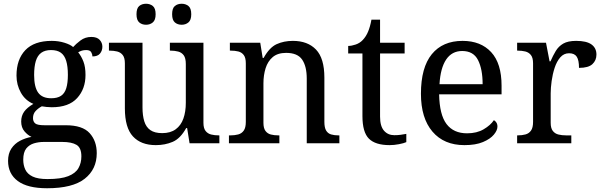

<svg xmlns="http://www.w3.org/2000/svg" viewBox="-20 -764 3216 1024"><path d="M231 240Q127 240 75 201.5Q23 163 23 94Q23 55 40.5 28.5Q58 2 86.5 -13Q115 -28 148 -34Q128 -43 110.5 -63.5Q93 -84 93 -116Q93 -146 108.5 -168Q124 -190 158 -210Q115 -228 91.5 -269.5Q68 -311 68 -361Q68 -447 115 -496.5Q162 -546 256 -546Q292 -546 324 -536Q356 -526 370 -513Q384 -529 409 -548Q434 -567 467 -567Q497 -567 511.5 -551.5Q526 -536 526 -515Q526 -494 513.5 -478.5Q501 -463 473 -463Q473 -474 466.5 -485.5Q460 -497 440 -497Q427 -497 417 -494Q407 -491 397 -485Q414 -464 425 -435.5Q436 -407 436 -364Q436 -290 391.5 -241Q347 -192 256 -192Q244 -192 228.5 -193.5Q213 -195 203 -197Q184 -187 170 -172Q156 -157 156 -134Q156 -116 167.5 -106Q179 -96 218 -96H331Q420 -96 458 -54Q496 -12 496 53Q496 139 431.5 189.5Q367 240 231 240ZM233 191Q305 191 344 175.5Q383 160 398.5 132.5Q414 105 414 70Q414 24 388 8.5Q362 -7 312 -7H214Q186 -7 161 0.5Q136 8 120 28Q104 48 104 88Q104 117 115 140.5Q126 164 154 177.5Q182 191 233 191ZM253 -240Q286 -240 305.5 -253Q325 -266 333.5 -294Q342 -322 342 -365Q342 -410 333 -439.5Q324 -469 304.5 -483Q285 -497 252 -497Q220 -497 200 -482.5Q180 -468 171 -438.5Q162 -409 162 -364Q162 -300 183.5 -270Q205 -240 253 -240Z M811 10Q732 10 689 -36.5Q646 -83 646 -186V-426Q646 -456 634.5 -470.5Q623 -485 604.5 -489.5Q586 -494 564 -494H561V-536H740V-191Q740 -148 749.5 -117Q759 -86 782 -70Q805 -54 845 -54Q889 -54 917 -74.5Q945 -95 958 -131.5Q971 -168 971 -216V-422Q971 -454 960 -469Q949 -484 930.5 -489Q912 -494 889 -494H886V-536H1065V-109Q1065 -80 1076.5 -65.5Q1088 -51 1106.5 -46.5Q1125 -42 1147 -42H1150V0H991L978 -81H973Q942 -25 901 -7.5Q860 10 811 10ZM949 -632Q927 -632 912.5 -644.5Q898 -657 898 -688Q898 -720 912.5 -732Q927 -744 949 -744Q970 -744 985 -732Q1000 -720 1000 -688Q1000 -657 985 -644.5Q970 -632 949 -632ZM759 -632Q737 -632 722.5 -644.5Q708 -657 708 -688Q708 -720 722.5 -732Q737 -744 759 -744Q780 -744 795 -732Q810 -720 810 -688Q810 -657 795 -644.5Q780 -632 759 -632Z M1201 0V-42H1209Q1232 -42 1250.5 -47Q1269 -52 1280 -67.5Q1291 -83 1291 -114V-426Q1291 -456 1280 -470.5Q1269 -485 1251 -489.5Q1233 -494 1211 -494H1206V-536H1368L1381 -455H1386Q1417 -511 1455.5 -528.5Q1494 -546 1542 -546Q1621 -546 1665.5 -499.5Q1710 -453 1710 -350V-114Q1710 -83 1719.5 -67.5Q1729 -52 1746 -47Q1763 -42 1785 -42H1790V0H1616V-345Q1616 -410 1591.5 -446Q1567 -482 1506 -482Q1461 -482 1434.5 -459.5Q1408 -437 1396.5 -400Q1385 -363 1385 -320V-109Q1385 -80 1396 -65.5Q1407 -51 1425 -46.5Q1443 -42 1465 -42H1470V0Z M2058 10Q1982 10 1947.5 -24.5Q1913 -59 1913 -145V-479H1837V-519Q1855 -519 1877 -526.5Q1899 -534 1915 -551Q1932 -569 1943 -595Q1954 -621 1961 -659H2007V-536H2138V-479H2007V-142Q2007 -91 2028 -67Q2049 -43 2083 -43Q2101 -43 2116 -45Q2131 -47 2147 -50V-6Q2134 0 2108 5Q2082 10 2058 10Z M2457 10Q2348 10 2286.5 -62Q2225 -134 2225 -264Q2225 -404 2283 -475Q2341 -546 2447 -546Q2544 -546 2599.5 -486Q2655 -426 2655 -307V-261H2322Q2324 -152 2361.5 -102.5Q2399 -53 2471 -53Q2523 -53 2559.5 -74.5Q2596 -96 2614 -123Q2621 -120 2627 -111Q2633 -102 2633 -89Q2633 -69 2614 -46Q2595 -23 2556 -6.5Q2517 10 2457 10ZM2554 -315Q2554 -395 2529.5 -443.5Q2505 -492 2445 -492Q2390 -492 2359.5 -446.5Q2329 -401 2324 -315Z M2738 0V-42H2741Q2764 -42 2782.5 -47Q2801 -52 2812 -67.5Q2823 -83 2823 -114V-426Q2823 -456 2811.5 -470.5Q2800 -485 2781.5 -489.5Q2763 -494 2741 -494H2738V-536H2892L2911 -437H2916Q2929 -467 2944 -492Q2959 -517 2984 -531.5Q3009 -546 3053 -546Q3108 -546 3134.5 -527Q3161 -508 3161 -473Q3161 -442 3139.5 -422Q3118 -402 3068 -402Q3068 -443 3056 -461.5Q3044 -480 3015 -480Q2987 -480 2968 -458Q2949 -436 2938 -402Q2927 -368 2922 -331.5Q2917 -295 2917 -266V-109Q2917 -80 2928.5 -65.5Q2940 -51 2958.5 -46.5Q2977 -42 2999 -42H3027V0Z"/></svg>

Font: Noto Serif Malayalam
Style: Regular
Weight: 400
Designer: Indian type Foundry, Jelle Bosma, Monotype Design Team
Foundry: Monotype Imaging Inc.
Version: Version 2.103